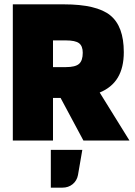

<svg xmlns="http://www.w3.org/2000/svg" viewBox="-20 -647 623 884"><path d="M224 -196V0H39V-627H274Q425 -627 487.5 -576.5Q550 -526 550 -407Q550 -336 522.5 -290Q495 -244 439 -221L576 0H364L259 -196ZM361 -404Q361 -435 344 -448Q327 -461 283 -461H224V-338H283Q327 -338 344 -353Q361 -368 361 -404ZM359 43 339 159Q334 185 314.5 201Q295 217 267 217H214V43Z"/></svg>

Font: Blinker ExtraBold
Style: Regular
Weight: 800
Designer: Juergen Huber
Foundry: supertype
Version: Version 1.017;hotconv 1.0.117;makeotfexe 2.5.65602